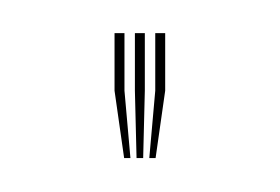

<svg xmlns="http://www.w3.org/2000/svg" viewBox="-20 -820 169 116"><path d="M70.2 -724.5 73.8 -765.2V-800H79.8V-765.2L74 -724.5ZM55 -724.5 49.2 -765.2V-800H55.2V-765.2L58.8 -724.5ZM62.5 -724.5 61.5 -765.2V-800H67.5V-765.2L66.5 -724.5Z"/></svg>

Font: Big Shoulders Inline Display ExtraLight
Style: Regular
Weight: 250
Version: Version 2.002